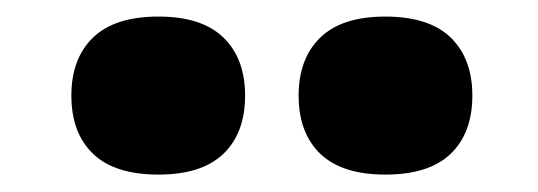

<svg xmlns="http://www.w3.org/2000/svg" viewBox="-20 -822 633 226"><path d="M433.5 -616.5Q382.5 -616.5 357 -641Q331.5 -665.5 331.5 -709.5Q331.5 -753 357 -777.8Q382.5 -802.5 433.5 -802.5Q485 -802.5 510.5 -777.8Q536 -753 536 -709.5Q536 -665.5 510.5 -641Q485 -616.5 433.5 -616.5ZM166.5 -616.5Q115 -616.5 89.5 -641Q64 -665.5 64 -709.5Q64 -753 89.5 -777.8Q115 -802.5 166.5 -802.5Q217.5 -802.5 243 -777.8Q268.5 -753 268.5 -709.5Q268.5 -665.5 243 -641Q217.5 -616.5 166.5 -616.5Z"/></svg>

Font: Encode Sans SemiExpanded SemiExpanded ExtraBold
Style: Regular
Weight: 800
Width: 6
Designer: Multiple Designers
Foundry: Impallari Type
Version: Version 3.000; ttfautohint (v1.8.3) -l 8 -r 50 -G 200 -x 14 